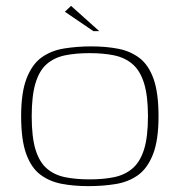

<svg xmlns="http://www.w3.org/2000/svg" viewBox="-20 -627 612 654"><path d="M281 7Q231 7 189.5 -1Q148 -9 117 -32.5Q86 -56 69 -103.5Q52 -151 52 -231Q52 -313 71 -361Q90 -409 122.5 -432Q155 -455 199 -462Q243 -469 291 -469Q341 -469 382.5 -461Q424 -453 455 -429.5Q486 -406 503 -358.5Q520 -311 520 -231Q520 -149 501 -101Q482 -53 449.5 -30Q417 -7 373.5 0Q330 7 281 7ZM285 -16Q332 -16 368.5 -23.5Q405 -31 431 -53Q457 -75 470.5 -117.5Q484 -160 484 -231Q484 -301 470.5 -344Q457 -387 431 -409Q405 -431 368.5 -438.5Q332 -446 285 -446Q238 -446 201.5 -438.5Q165 -431 139.5 -409Q114 -387 101 -344Q88 -301 88 -231Q88 -160 101 -117.5Q114 -75 139.5 -53Q165 -31 201.5 -23.5Q238 -16 285 -16ZM298 -521 201 -587 222 -607 318 -521Z"/></svg>

Font: Genos Thin ExtraLight
Style: Regular
Weight: 250
Version: Version 1.010